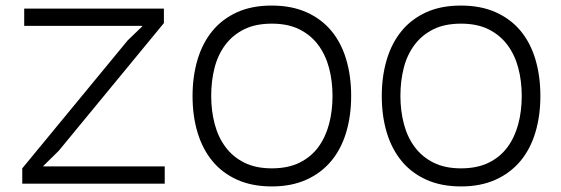

<svg xmlns="http://www.w3.org/2000/svg" viewBox="-20 -660 2017 690"><path d="M572 0H60V-55L439 -515L491 -565V-567H67V-629H569V-577L191 -118L136 -64V-62H572Z M1242 -315Q1242 -244 1224 -184Q1206 -124 1170 -81Q1134 -38 1080.5 -14Q1027 10 957 10Q886 10 832.5 -14Q779 -38 743.5 -81Q708 -124 690 -183.5Q672 -243 672 -315Q672 -386 690 -446Q708 -506 743.5 -549Q779 -592 832 -616Q885 -640 956 -640Q1028 -640 1081.5 -616Q1135 -592 1170.5 -549.5Q1206 -507 1224 -447Q1242 -387 1242 -315ZM1175 -315Q1175 -369 1162.5 -416Q1150 -463 1123.5 -498.5Q1097 -534 1056 -554.5Q1015 -575 957 -575Q898 -575 857 -554.5Q816 -534 789.5 -498.5Q763 -463 751 -416Q739 -369 739 -315Q739 -262 751.5 -214.5Q764 -167 790.5 -131.5Q817 -96 858 -75.5Q899 -55 957 -55Q1015 -55 1056.5 -75.5Q1098 -96 1124 -131.5Q1150 -167 1162.5 -214Q1175 -261 1175 -315Z M1922 -315Q1922 -244 1904 -184Q1886 -124 1850 -81Q1814 -38 1760.5 -14Q1707 10 1637 10Q1566 10 1512.5 -14Q1459 -38 1423.5 -81Q1388 -124 1370 -183.5Q1352 -243 1352 -315Q1352 -386 1370 -446Q1388 -506 1423.5 -549Q1459 -592 1512 -616Q1565 -640 1636 -640Q1708 -640 1761.5 -616Q1815 -592 1850.5 -549.5Q1886 -507 1904 -447Q1922 -387 1922 -315ZM1855 -315Q1855 -369 1842.5 -416Q1830 -463 1803.5 -498.5Q1777 -534 1736 -554.5Q1695 -575 1637 -575Q1578 -575 1537 -554.5Q1496 -534 1469.5 -498.5Q1443 -463 1431 -416Q1419 -369 1419 -315Q1419 -262 1431.5 -214.5Q1444 -167 1470.5 -131.5Q1497 -96 1538 -75.5Q1579 -55 1637 -55Q1695 -55 1736.5 -75.5Q1778 -96 1804 -131.5Q1830 -167 1842.5 -214Q1855 -261 1855 -315Z"/></svg>

Font: TypoPRO Sinkin Sans
Style: 300 Light
Weight: 300
Designer: Keith Bates
Foundry: K-Type
Version: Sinkin Sans (version 1.0)  by Keith Bates   •   © 2014   www